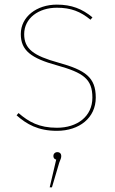

<svg xmlns="http://www.w3.org/2000/svg" viewBox="-20 -548 489 818"><path d="M222 -528.3C136.7 -528.3 68.6 -477 68.6 -402.9C68.6 -333.1 112.4 -299.9 222.4 -269.7C335.3 -238.1 373.6 -211.6 373.6 -132.1C373.6 -51.6 308.6 -3.7 222.4 -3.7C146.9 -3.7 102.6 -28.7 59 -66.3L50.7 -56.6C93.4 -19 142.1 9.4 222.4 9.4C318.1 9.4 388 -46.1 388 -132.1C388 -218 344.7 -249.1 229 -281.1C123.3 -310.4 83 -339.4 83 -402.4C83 -470.4 144.3 -515.1 222.4 -515.1C283 -515.1 322.9 -498.6 365.6 -464L373.9 -474.1C330 -510.3 285.3 -528.3 222 -528.3ZM224 100.2C214.1 100.2 207.4 107.3 207.4 116.3C207.4 124.9 211.6 129.9 219.4 132L191.7 250.2H201.3L232.3 145.3C238.9 129.2 241 124.3 241 116.3C241 107.3 235.1 100.2 224 100.2Z"/></svg>

Font: Fira Sans Hair
Style: Regular
Weight: 100
Designer: bBox Type GmbH & Carrois Corporate GbR & Edenspiekermann AG
Foundry: bBox Type GmbH & Carrois Corporate GbR & Edenspiekermann AG
Version: Version 4.300;PS 004.300;hotconv 1.0.88;makeotf.lib2.5.64775